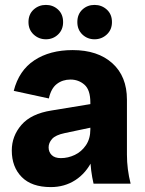

<svg xmlns="http://www.w3.org/2000/svg" viewBox="-20 -748 590 782"><path d="M361 0Q355 -26 351.5 -53Q348 -80 348 -106V-330Q348 -382 324 -403Q300 -424 267 -424Q235 -424 211.5 -406Q188 -388 179 -347L36 -378Q57 -461 120 -502.5Q183 -544 276 -544Q378 -544 437.5 -490.5Q497 -437 497 -342V-118Q497 -59 512 0ZM187 14Q109 14 68.5 -27Q28 -68 28 -135Q28 -194 67.5 -239.5Q107 -285 190 -298L391 -331V-237L244 -206Q206 -198 192 -182Q178 -166 178 -148Q178 -129 190.5 -116.5Q203 -104 228 -104Q257 -104 284.5 -117Q312 -130 330 -156.5Q348 -183 348 -221H382Q382 -149 356.5 -96Q331 -43 287 -14.5Q243 14 187 14ZM365 -588Q336 -588 315.5 -607.5Q295 -627 295 -658Q295 -690 315.5 -709Q336 -728 365 -728Q394 -728 415 -709Q436 -690 436 -658Q436 -627 415 -607.5Q394 -588 365 -588ZM167 -588Q138 -588 117 -607.5Q96 -627 96 -658Q96 -690 117 -709Q138 -728 167 -728Q196 -728 216.5 -709Q237 -690 237 -658Q237 -627 216.5 -607.5Q196 -588 167 -588Z"/></svg>

Font: Radio Canada Big
Style: Bold
Weight: 700
Designer: Étienne Aubert Bonn
Foundry: Coppers and Brasses
Version: Version 1.001